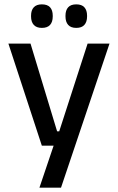

<svg xmlns="http://www.w3.org/2000/svg" viewBox="-20 -689 541 881"><path d="M242 -86.5H296.5L244.5 -64L382 -489H482.5L260 172H161L238.5 -57.5L282.5 -20.5H172L18.5 -489H120ZM172 -561Q147.5 -561 135 -574.8Q122.5 -588.5 122.5 -613.5V-617Q122.5 -642 135 -655.5Q147.5 -669 172 -669Q197.5 -669 209.8 -655.5Q222 -642 222 -617V-613.5Q222 -588.5 209.8 -574.8Q197.5 -561 172 -561ZM330 -561Q305 -561 292.8 -574.8Q280.5 -588.5 280.5 -613.5V-617Q280.5 -642 292.8 -655.5Q305 -669 330 -669Q355 -669 367.2 -655.5Q379.5 -642 379.5 -617V-613.5Q379.5 -588.5 367.2 -574.8Q355 -561 330 -561Z"/></svg>

Font: Anek Devanagari Medium
Style: Regular
Weight: 500
Designer: Kailash Malviya (Devanagari) & Yesha Goshar (Latin)
Foundry: Ek Type
Version: Version 1.003